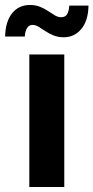

<svg xmlns="http://www.w3.org/2000/svg" viewBox="-60 -747 373 767"><path d="M57.1 0V-529.3H196.8V0ZM194.8 -598.1Q172.4 -598.1 154.1 -605.5Q135.7 -612.8 121.1 -622.8Q106.4 -632.8 94 -640.1Q81.5 -647.5 70.3 -647.5Q55.2 -647.5 47.6 -634.3Q40 -621.1 39.1 -601.1H-39.6Q-38.1 -661.1 -11.5 -694.1Q15.1 -727.1 59.6 -727.1Q82.5 -727.1 100.3 -719.7Q118.2 -712.4 132.6 -702.6Q147 -692.9 159.4 -685.5Q171.9 -678.2 184.1 -678.2Q200.7 -678.2 208 -689.9Q215.3 -701.7 216.8 -724.6H293.5Q292.5 -664.6 264.9 -631.3Q237.3 -598.1 194.8 -598.1Z"/></svg>

Font: Inter Cardless Tabular Bold
Style: Bold
Weight: 700
Designer: Rasmus Andersson
Foundry: rsms
Version: Version 4.000;git-4fc901f